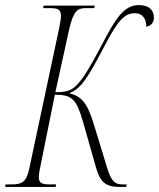

<svg xmlns="http://www.w3.org/2000/svg" viewBox="-44 -736 626 756"><path d="M-24 0H175L177 -10H152C121 -10 109 -15 109 -39C109 -50 112 -69 118 -96L172 -363C240 -363 257 -346 283 -256L335 -73C350 -21 372 0 424 0H453L455 -10H436C406 -10 393 -26 377 -78L325 -248C300 -330 278 -356 229 -369C277 -388 302 -431 365 -550C420 -657 447 -684 487 -684C519 -684 532 -660 532 -631C547 -633 562 -644 562 -667C562 -693 546 -716 503 -716C443 -716 410 -662 353 -552C309 -469 285 -429 259 -402C238 -380 220 -373 174 -373L228 -619C245 -693 261 -704 293 -704H327L329 -714H128L126 -704H153C189 -704 196 -696 196 -670C196 -668 195 -654 187 -616L71 -71C60 -21 44 -10 4 -10H-22Z"/></svg>

Font: Noto Serif Display ExtraCondensed ExtraLight
Style: Italic
Weight: 200
Width: 2
Italic angle: -12°
Designer: Monotype Design Team
Foundry: Monotype Imaging Inc.
Version: Version 2.009